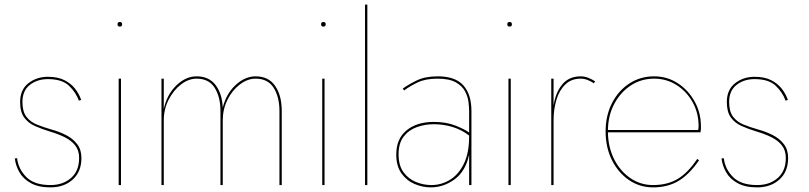

<svg xmlns="http://www.w3.org/2000/svg" viewBox="-20 -800 3498 830"><path d="M54 -116Q59 -70 93.5 -35Q128 0 198 0Q252 0 287 -30.5Q322 -61 322 -117Q322 -150 305 -171.5Q288 -193 259.5 -207Q231 -221 197 -231Q161 -242 131.5 -255Q102 -268 84.5 -292Q67 -316 67 -359Q67 -412 102.5 -440Q138 -468 187 -468Q230 -468 258.5 -453.5Q287 -439 304.5 -416.5Q322 -394 331 -368L321 -365Q308 -401 278 -429.5Q248 -458 187 -458Q141 -458 109 -433Q77 -408 77 -359Q77 -318 94 -295.5Q111 -273 139.5 -261.5Q168 -250 203 -240Q236 -231 265.5 -216Q295 -201 313.5 -177Q332 -153 332 -117Q332 -58 294.5 -24Q257 10 198 10Q147 10 114 -8Q81 -26 64.5 -54.5Q48 -83 44 -115Z M488 -695Q488 -705 498 -705Q508 -705 508 -695Q508 -685 498 -685Q488 -685 488 -695ZM493 -460H503V0H493Z M1198 -320V0H1188V-320Q1188 -381 1163 -420.5Q1138 -460 1085 -460Q1050 -460 1017 -435Q984 -410 963.5 -369Q943 -328 943 -280V0H933V-320Q933 -381 908 -420.5Q883 -460 830 -460Q795 -460 762.5 -435Q730 -410 709 -369Q688 -328 688 -280V0H678V-460H688V-329Q702 -392 742.5 -431Q783 -470 830 -470Q883 -470 911.5 -433Q940 -396 943 -335Q958 -395 998.5 -432.5Q1039 -470 1085 -470Q1141 -470 1169.5 -428.5Q1198 -387 1198 -320Z M1368 -695Q1368 -705 1378 -705Q1388 -705 1388 -695Q1388 -685 1378 -685Q1368 -685 1368 -695ZM1373 -460H1383V0H1373Z M1558 -780H1568V0H1558Z M1727 -409 1721 -417Q1746 -435 1782 -452.5Q1818 -470 1873 -470Q1948 -470 1983 -431Q2018 -392 2018 -320V0H2008V-132Q1993 -60 1945.5 -25Q1898 10 1842 10Q1807 10 1772.5 -4.5Q1738 -19 1715.5 -50.5Q1693 -82 1693 -132Q1693 -200 1737.5 -236.5Q1782 -273 1855 -273Q1910 -273 1950.5 -256.5Q1991 -240 2008 -227V-320Q2008 -334 2005.5 -357Q2003 -380 1991 -404Q1979 -428 1950.5 -444Q1922 -460 1871 -460Q1819 -460 1785 -443.5Q1751 -427 1727 -409ZM1703 -133Q1703 -85 1724 -56Q1745 -27 1777.5 -13.5Q1810 0 1845 0Q1887 0 1924 -22Q1961 -44 1984.5 -90.5Q2008 -137 2008 -210V-214Q1976 -239 1936.5 -251Q1897 -263 1855 -263Q1817 -263 1782 -250.5Q1747 -238 1725 -209.5Q1703 -181 1703 -133Z M2173 -695Q2173 -705 2183 -705Q2193 -705 2193 -695Q2193 -685 2183 -685Q2173 -685 2173 -695ZM2178 -460H2188V0H2178Z M2373 -460V-344Q2382 -401 2411 -435.5Q2440 -470 2490 -470Q2507 -470 2523.5 -463.5Q2540 -457 2553 -448L2547 -440Q2534 -449 2519.5 -454.5Q2505 -460 2490 -460Q2450 -460 2424 -435Q2398 -410 2385.5 -369Q2373 -328 2373 -280V0H2363V-460Z M2803 10Q2745 10 2698.5 -22Q2652 -54 2625 -108.5Q2598 -163 2598 -232Q2598 -300 2625.5 -354Q2653 -408 2700.5 -439Q2748 -470 2808 -470Q2864 -470 2909.5 -440.5Q2955 -411 2982.5 -362Q3010 -313 3010 -254Q3010 -250 3010 -243Q3010 -236 3008 -228H2608Q2609 -163 2635 -111.5Q2661 -60 2705 -30Q2749 0 2803 0Q2865 0 2909.5 -26.5Q2954 -53 2994 -113L3002 -107Q2959 -45 2912.5 -17.5Q2866 10 2803 10ZM2808 -460Q2752 -460 2707.5 -431Q2663 -402 2636 -352Q2609 -302 2608 -238H2998Q3000 -246 3000 -255Q3000 -312 2974 -358.5Q2948 -405 2904.5 -432.5Q2861 -460 2808 -460Z M3109 -116Q3114 -70 3148.5 -35Q3183 0 3253 0Q3307 0 3342 -30.5Q3377 -61 3377 -117Q3377 -150 3360 -171.5Q3343 -193 3314.5 -207Q3286 -221 3252 -231Q3216 -242 3186.5 -255Q3157 -268 3139.5 -292Q3122 -316 3122 -359Q3122 -412 3157.5 -440Q3193 -468 3242 -468Q3285 -468 3313.5 -453.5Q3342 -439 3359.5 -416.5Q3377 -394 3386 -368L3376 -365Q3363 -401 3333 -429.5Q3303 -458 3242 -458Q3196 -458 3164 -433Q3132 -408 3132 -359Q3132 -318 3149 -295.5Q3166 -273 3194.5 -261.5Q3223 -250 3258 -240Q3291 -231 3320.5 -216Q3350 -201 3368.5 -177Q3387 -153 3387 -117Q3387 -58 3349.5 -24Q3312 10 3253 10Q3202 10 3169 -8Q3136 -26 3119.5 -54.5Q3103 -83 3099 -115Z"/></svg>

Font: Jost* Hairline
Style: Regular
Weight: 100
Version: Version 3.7